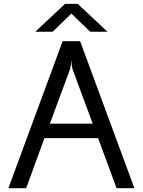

<svg xmlns="http://www.w3.org/2000/svg" viewBox="-20 -986 748 1006"><path d="M308.1 -770H399.9L684.1 0H590.8L494.1 -262.2H212.9L117.2 0H23.9ZM354 -671.9Q352.5 -645 347.2 -624L241.2 -337.9H465.8L359.9 -624Q354 -647 354 -671.9ZM320.8 -965.8H387.2L543 -819.8H452.1L354 -915L255.9 -819.8H165Z"/></svg>

Font: Junction Regular
Style: Regular
Weight: 500
Designer: Caroline Hadilaksono
Foundry: Caroline Hadilaksono
Version: Version 1.056